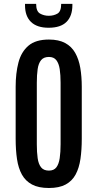

<svg xmlns="http://www.w3.org/2000/svg" viewBox="-20 -941 492 970"><path d="M227.1 8.8Q174.8 8.8 141.8 -8.8Q108.9 -26.4 90.8 -58.8Q72.8 -91.3 65.9 -137.2Q59.1 -183.1 59.1 -240.2V-502.4Q59.1 -571.3 73.2 -625.2Q87.4 -679.2 123.8 -710.2Q160.2 -741.2 227.1 -741.2Q276.9 -741.2 309.3 -723.6Q341.8 -706.1 360.1 -673.6Q378.4 -641.1 385.7 -597.7Q393.1 -554.2 393.1 -502.4V-240.2Q393.1 -184.1 386.5 -138.4Q379.9 -92.8 362.3 -59.8Q344.7 -26.9 312 -9Q279.3 8.8 227.1 8.8ZM227.1 -79.1Q252.4 -79.1 264.9 -95.7Q277.3 -112.3 281.7 -142.3Q286.1 -172.4 286.1 -211.9V-522.9Q286.1 -562.5 281.7 -591.6Q277.3 -620.6 264.6 -637Q252 -653.3 227.1 -653.3Q200.7 -653.3 187.5 -637Q174.3 -620.6 170.2 -591.6Q166 -562.5 166 -522.9V-211.9Q166 -172.4 170.2 -142.3Q174.3 -112.3 187.5 -95.7Q200.7 -79.1 227.1 -79.1ZM225.6 -800.8Q167 -800.8 136.7 -830.1Q106.4 -859.4 106.4 -914.1V-921.4H162.6Q162.6 -883.8 182.1 -872.6Q201.7 -861.3 226.6 -861.3Q251 -861.3 270 -872.1Q289.1 -882.8 289.1 -921.4H345.7V-915Q345.7 -860.4 316.2 -830.6Q286.6 -800.8 225.6 -800.8Z"/></svg>

Font: Antonio Medium
Style: Regular
Weight: 500
Designer: Vernon Adams
Foundry: Vernon Adams
Version: Version 1.002